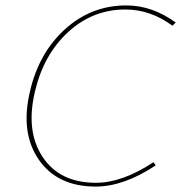

<svg xmlns="http://www.w3.org/2000/svg" viewBox="-20 -683 668 708"><path d="M333 5Q191 5 122.5 -95Q54 -195 91 -348Q124 -489 220.5 -576Q317 -663 446 -663Q541 -663 628 -600L616 -588Q535 -648 442 -648Q322 -648 231.5 -565Q141 -482 109 -346Q74 -200 137 -104.5Q200 -9 334 -9Q431 -9 546 -85L554 -73Q436 5 333 5Z"/></svg>

Font: EauTestText Thin
Style: Italic
Weight: 250
Italic angle: -12°
Designer: Christian Thalmann (Catharsis Fonts)
Version: Version 0.001;PS 000.001;hotconv 1.0.88;makeotf.lib2.5.64775